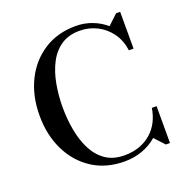

<svg xmlns="http://www.w3.org/2000/svg" viewBox="-135 -888 1004 1026"><g transform="rotate(-20 367.0 -375.0)"><path d="M403 10Q298.5 10 221 -40Q143.5 -90 100.8 -177Q58 -264 58 -375Q58 -486.5 100.8 -573.2Q143.5 -660 221 -710Q298.5 -760 403 -760Q451.5 -760 495.5 -743.2Q539.5 -726.5 573 -697L629.5 -750H652.5V-540.5H626Q618 -599.5 587.2 -641.5Q556.5 -683.5 511.2 -706.2Q466 -729 413 -729Q350.5 -729 307.5 -699.8Q264.5 -670.5 238.5 -620.2Q212.5 -570 200.8 -506.5Q189 -443 189 -375Q189 -307 200.8 -243.5Q212.5 -180 238.5 -129.8Q264.5 -79.5 307.5 -50.2Q350.5 -21 413 -21Q461.5 -21 500 -35.2Q538.5 -49.5 567 -75Q595.5 -100.5 612.8 -135Q630 -169.5 636 -209.5H663V0H639.5L587.5 -56Q553.5 -25.5 506 -7.8Q458.5 10 403 10Z"/></g></svg>

Font: Bodoni Moda SC 9pt Medium
Style: Regular
Weight: 500
Designer: Owen Earl
Foundry: indestructible type
Version: Version 2.005